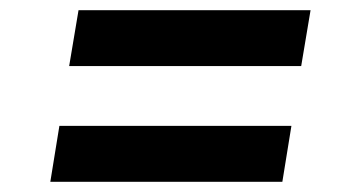

<svg xmlns="http://www.w3.org/2000/svg" viewBox="-20 -477 703 377"><path d="M78.8 -120 96.6 -229.8H552.2L534.4 -120ZM115.8 -347.3 134.2 -457H589.8L571.4 -347.3Z"/></svg>

Font: Inter UI Semi Bold
Style: Italic
Weight: 600
Italic angle: -9.39999°
Designer: Rasmus Andersson
Foundry: rsms
Version: 3.2;8d6f07862